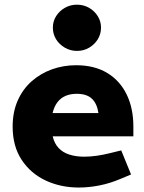

<svg xmlns="http://www.w3.org/2000/svg" viewBox="-20 -810 627 838"><path d="M323.9 8.5Q245 8.5 179.3 -22.2Q113.6 -53 74.4 -112.5Q35.2 -172 35.2 -257.4Q35.2 -321.4 57.4 -371.3Q79.6 -421.3 118.5 -455.6Q157.5 -489.8 207.2 -507.6Q256.9 -525.3 312.3 -525.3Q391.8 -525.3 447.5 -491.9Q503.2 -458.4 532.6 -398.2Q562.1 -337.9 562.1 -257.5V-215.1H209.9Q217.4 -183.4 236 -163.8Q254.5 -144.2 283.1 -135.2Q311.7 -126.1 347.7 -126.1Q373.3 -126.1 401.7 -130.1Q430.2 -134.1 460.2 -141.6L509.1 -153.6L552 -48.5L504.1 -28.5Q459.2 -9.5 413.3 -0.5Q367.3 8.5 323.9 8.5ZM209.5 -316.4H409.6Q403.6 -358 381 -379.3Q358.4 -400.6 314.8 -400.6Q287.7 -400.6 266.4 -391.6Q245.1 -382.6 230.8 -364Q216.5 -345.4 209.5 -316.4ZM315.8 -587.8Q287.6 -587.8 263.2 -601.8Q238.9 -615.8 224.8 -638.6Q210.7 -661.5 210.7 -689.5Q210.7 -716.9 224.9 -739.5Q239.1 -762.2 263.2 -775.9Q287.4 -789.6 315.6 -789.6Q345.1 -789.6 368.8 -775.9Q392.5 -762.2 406.7 -739.5Q420.9 -716.9 420.9 -689.5Q420.9 -661.5 406.8 -638.6Q392.7 -615.8 369 -601.8Q345.3 -587.8 315.8 -587.8Z"/></svg>

Font: REM Medium
Style: Regular
Weight: 500
Designer: Octavio Pardo
Foundry: Ashler Design
Version: Version 1.005;gftools[0.9.28]